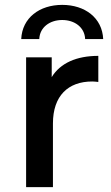

<svg xmlns="http://www.w3.org/2000/svg" viewBox="-20 -767 455 787"><path d="M197 -261C197 -374 259 -433 358 -433C366 -433 374 -432 383 -431V-538C293 -538 227 -508 192 -451V-532H87V0H197ZM141 -607C143 -655 184 -685 235 -685C286 -685 327 -655 329 -607H403C399 -694 328 -747 235 -747C142 -747 71 -694 67 -607Z"/></svg>

Font: Montserrat-Alt1 SemBd
Style: Regular
Weight: 600
Designer: Differentunic
Foundry: Differentunic
Version: Version 7.222